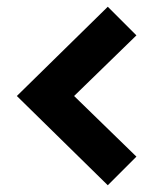

<svg xmlns="http://www.w3.org/2000/svg" viewBox="-20 -540 465 570"><path d="M30 -255 300 -520 385 -435 200 -255 385 -75 300 10Z"/></svg>

Font: Squares Bold
Style: Regular
Weight: 400
Designer: Typetype
Foundry: Typetype
Version: Version 001.000